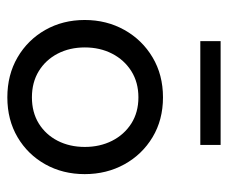

<svg xmlns="http://www.w3.org/2000/svg" viewBox="-70 -554 635 536"><g transform="rotate(90 248.0 -285.5)"><path d="M251.3 12Q188.4 12 139.6 -16.5Q90.9 -45 63.1 -93.9Q35.3 -142.9 35.3 -204Q35.3 -265.1 63.1 -314.8Q90.9 -364.4 139.6 -393.4Q188.4 -422.5 251.3 -422.5Q314.1 -422.5 362.5 -393.4Q410.8 -364.4 438.2 -314.8Q465.6 -265.1 465.6 -204Q465.6 -142.9 438.2 -93.9Q410.8 -45 362.5 -16.5Q314.1 12 251.3 12ZM251.3 -56.6Q293.1 -56.6 324.3 -75.8Q355.4 -95.1 372.6 -128.6Q389.7 -162.1 389.7 -204.3Q389.7 -246.4 372.6 -280.3Q355.4 -314.2 324.3 -334.1Q293.1 -353.9 251.3 -353.9Q209.4 -353.9 178 -334.1Q146.6 -314.2 129.2 -280.3Q111.9 -246.4 111.9 -204.3Q111.9 -162.1 129.2 -128.6Q146.6 -95.1 178 -75.8Q209.4 -56.6 251.3 -56.6ZM94.3 -526.7V-583.4H384.1V-526.7Z"/></g></svg>

Font: League Spartan Extralight
Style: Regular
Weight: 200
Foundry: The League of Moveable Type
Version: Version 2.300; ttfautohint (v1.8.3)